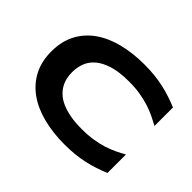

<svg xmlns="http://www.w3.org/2000/svg" viewBox="-145 -934 1198 1198"><g transform="rotate(45 454.0 -335.0)"><path d="M844.2 -45.9Q809.1 -31.2 773.4 -19.5Q737.8 -7.8 699.7 0.7Q661.6 9.3 619.4 13.7Q577.1 18.1 528.8 18.1Q426.3 18.1 340.1 -3.9Q253.9 -25.9 191.7 -70.1Q129.4 -114.3 94.7 -180.4Q60.1 -246.6 60.1 -335Q60.1 -423.3 94.7 -489.5Q129.4 -555.7 191.7 -599.9Q253.9 -644 340.1 -666Q426.3 -688 528.8 -688Q577.1 -688 619.4 -683.6Q661.6 -679.2 699.7 -670.7Q737.8 -662.1 773.4 -650.4Q809.1 -638.7 844.2 -624V-460.9Q816.4 -476.1 785.6 -491Q754.9 -505.9 717.8 -517.8Q680.7 -529.8 636.2 -537.4Q591.8 -544.9 536.1 -544.9Q450.7 -544.9 394.3 -527.3Q337.9 -509.8 304.2 -480.5Q270.5 -451.2 256.8 -413.3Q243.2 -375.5 243.2 -335Q243.2 -308.1 249 -282Q254.9 -255.9 268.6 -232.7Q282.2 -209.5 304.2 -189.9Q326.2 -170.4 358.9 -156.2Q391.6 -142.1 435.3 -134Q479 -126 536.1 -126Q591.8 -126 636.2 -133.1Q680.7 -140.1 717.8 -151.9Q754.9 -163.6 785.6 -178.5Q816.4 -193.4 844.2 -209V-45.9Z"/></g></svg>

Font: REH Gaming
Style: Gaming
Weight: 700
Designer: Astigmatic (AOETI)
Foundry: Astigmatic (AOETI)
Version: Version 1.001 2011